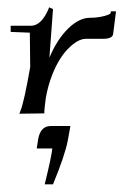

<svg xmlns="http://www.w3.org/2000/svg" viewBox="-20 -300 333 518"><path d="M79.1 100.6 83 75.2Q85.9 58.6 94.2 49.3Q102.5 40 117.2 40H169.9L163.1 78.1Q155.3 119.1 123 197.3H100.6Q119.1 122.1 121.1 100.6ZM8.8 -213.9V-230.5H63.5Q90.8 -230.5 110.4 -274.4L112.3 -280.3L123 -275.4L113.3 -144.5Q133.8 -193.4 163.6 -222.7Q193.4 -252 222.7 -252Q237.3 -252 250.5 -254.4Q263.7 -256.8 271 -259.8Q278.3 -262.7 278.3 -264.6L279.3 -269.5H293L285.2 -208Q283.2 -195.3 257.8 -195.3H211.9Q190.4 -195.3 164.6 -169.4Q138.7 -143.6 121.1 -98.6Q109.4 -69.3 103.5 -35.2Q99.6 -3.9 99.6 0V5.9L32.2 6.8L35.2 -1Q44.9 -24.4 61.5 -119.1L60.5 -211.9Z"/></svg>

Font: Kleymisska
Style: Regular
Weight: 500
Italic angle: -8°
Designer: gluk
Foundry: gluk
Version: Version 0.298